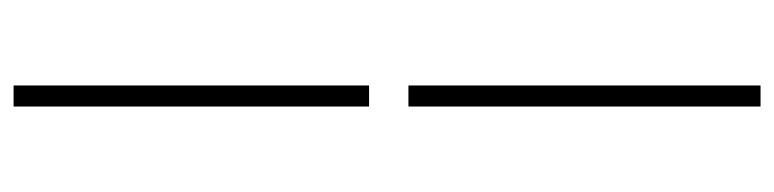

<svg xmlns="http://www.w3.org/2000/svg" viewBox="-449 -417 1141 283"><g transform="rotate(-90 121.5 -275.5)"><path d="M106 -302V-826H137V-302ZM106 275V-244H137V275Z"/></g></svg>

Font: Noto Sans JP
Style: Regular
Weight: 100
Designer: Ryoko NISHIZUKA 西塚涼子 (kana, bopomofo & ideographs); Paul D. Hunt (Latin, Greek & Cyrillic); Sandoll Communications 산돌커뮤니
Foundry: Adobe
Version: Version 2.004;hotconv 1.0.118;makeotfexe 2.5.65603